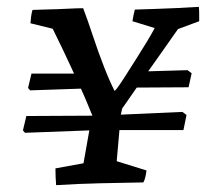

<svg xmlns="http://www.w3.org/2000/svg" viewBox="-20 -533 615 561"><path d="M144 8Q143 -4 142.5 -16.5Q142 -29 142 -41L224 -56Q228 -80 232.5 -104Q237 -128 241 -152L53 -145L47 -152L57 -194L250 -195Q244 -209 237 -226.5Q230 -244 218 -270.5Q206 -297 186 -340.5Q166 -384 134 -449L69 -465Q70 -476 71 -485Q72 -494 75 -504Q94 -505 121.5 -505.5Q149 -506 177 -507.5Q205 -509 223 -509Q236 -475 251.5 -428Q267 -381 284 -337.5Q301 -294 315 -267L322 -275Q333 -290 347.5 -313Q362 -336 378 -361Q394 -386 408.5 -410Q423 -434 432 -451L367 -471Q368 -479 370 -488Q372 -497 374 -505Q405 -506 435.5 -507Q466 -508 497.5 -509.5Q529 -511 561 -513Q562 -503 562 -492.5Q562 -482 562 -471L500 -448Q473 -409 445.5 -370.5Q418 -332 391 -293.5Q364 -255 337 -216L333 -198L513 -206L525 -197L516 -153H329Q327 -130 325 -107.5Q323 -85 321 -62L408 -35Q407 -26 405 -17Q403 -8 399 0Q335 1 271.5 2.5Q208 4 144 8ZM68 -269 62 -276 72 -318H228L246 -275ZM358 -277 391 -324 528 -328 540 -319 531 -278Z"/></svg>

Font: Labrada Medium
Style: Italic
Weight: 500
Italic angle: -7°
Designer: Mercedes Jáuregui
Foundry: Omnibus-Type Team
Version: Version 1.000